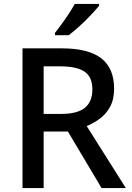

<svg xmlns="http://www.w3.org/2000/svg" viewBox="-20 -961 673 981"><path d="M295 -714Q432 -714 497.5 -663Q563 -612 563 -508Q563 -453 542.5 -415.5Q522 -378 490 -354.5Q458 -331 423 -317L623 0H499L327 -289H203V0H95V-714ZM288 -622H203V-379H293Q376 -379 414 -410.5Q452 -442 452 -504Q452 -568 412 -595Q372 -622 288 -622ZM486 -931Q471 -913 444 -884Q417 -855 386 -827Q355 -799 331 -781H261V-793Q276 -812 295 -838Q314 -864 332 -891.5Q350 -919 362 -941H486Z"/></svg>

Font: Noto Sans Medium
Style: Regular
Weight: 500
Designer: Monotype Design Team
Foundry: Monotype Imaging Inc.
Version: Version 2.007